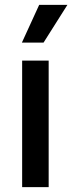

<svg xmlns="http://www.w3.org/2000/svg" viewBox="-20 -769 297 789"><path d="M71 0V-520H180V0ZM159 -594H70L141 -749H257Z"/></svg>

Font: Bricolage Grotesque 24pt Medium
Style: Regular
Weight: 500
Designer: Mathieu Triay
Foundry: Atelier Triay
Version: Version 1.001;gftools[0.9.33.dev8+g029e19f]